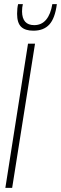

<svg xmlns="http://www.w3.org/2000/svg" viewBox="-20 -912 296 932"><path d="M6 0 116 -700H150L39 0ZM142 -763Q102 -763 82.5 -782Q63 -801 63 -845Q63 -873 68 -892H91Q87 -877 87 -856Q88 -790 146 -790Q182 -790 204 -816.5Q226 -843 234 -892H256Q247 -823 219.5 -793Q192 -763 142 -763Z"/></svg>

Font: Georama Condensed ExtraLight
Style: Italic
Weight: 200
Width: 3
Italic angle: -9°
Designer: Jean-Baptiste Levee
Foundry: Production Type
Version: Version 1.000